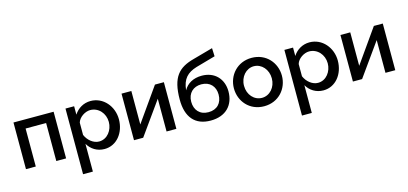

<svg xmlns="http://www.w3.org/2000/svg" viewBox="-76 -1305 4422 2079"><g transform="rotate(-15 2135.5 -265.5)"><path d="M66 0H176V-426H406V0H516V-523H66Z M759 -98C796 -34 862 10 946 10C1082 10 1178 -111 1178 -262C1178 -407 1074 -532 931 -532C852 -532 786 -491 746 -429V-523H649V213H759ZM1065 -262C1065 -171 1003 -84 910 -84C846 -84 786 -134 759 -198V-335C775 -393 845 -438 902 -438C995 -438 1065 -359 1065 -262Z M1277 0H1380L1642 -367V0H1752V-523H1652L1387 -147V-522H1277Z M2136 10C2308 10 2402 -95 2402 -246C2402 -386 2310 -485 2165 -485C2070 -485 1999 -444 1962 -376C1974 -502 2032 -558 2136 -590L2355 -652L2351 -744L2128 -682C1957 -636 1869 -551 1869 -295C1869 -99 1961 10 2136 10ZM2136 -84C2038 -84 1983 -149 1983 -241C1983 -339 2048 -396 2136 -396C2233 -396 2290 -332 2290 -241C2290 -146 2233 -84 2136 -84Z M2467 -261C2467 -116 2572 10 2736 10C2899 10 3005 -116 3005 -261C3005 -406 2899 -532 2736 -532C2574 -532 2467 -406 2467 -261ZM2736 -84C2649 -84 2580 -159 2580 -260C2580 -360 2650 -438 2736 -438C2823 -438 2892 -361 2892 -261C2892 -161 2823 -84 2736 -84Z M3213 -98C3250 -34 3316 10 3400 10C3536 10 3632 -111 3632 -262C3632 -407 3528 -532 3385 -532C3306 -532 3240 -491 3200 -429V-523H3103V213H3213ZM3519 -262C3519 -171 3457 -84 3364 -84C3300 -84 3240 -134 3213 -198V-335C3229 -393 3299 -438 3356 -438C3449 -438 3519 -359 3519 -262Z M3731 0H3834L4096 -367V0H4206V-523H4106L3841 -147V-522H3731Z"/></g></svg>

Font: FIGSv2-sans-serif SemiBold
Style: Regular
Weight: 600
Designer: Matt McInerney, Pablo Impallari, Rodrigo Fuenzalida,Mirko Velimirovic
Foundry: Matt McInerney, Pablo Impallari, Rodrigo Fuenzalida
Version: Version 4.021;hotconv 1.0.109;makeotfexe 2.5.65596